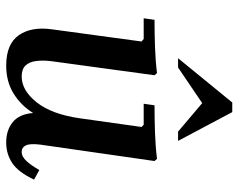

<svg xmlns="http://www.w3.org/2000/svg" viewBox="-95 -665 770 620"><g transform="rotate(90 290.0 -355.0)"><path d="M529 -97 560 -80Q536 -29 506.5 -9.5Q477 10 440 10Q400 10 374 -11.5Q348 -33 345 -77Q320 -37 281.5 -13.5Q243 10 192 10Q122 10 93.5 -31Q65 -72 75 -140L114 -427L106 -434H39L44 -469Q86 -469 131 -470.5Q176 -472 216 -477L223 -469L178 -139Q174 -110 177 -87Q180 -64 192 -52Q204 -40 227 -40Q272 -40 310.5 -88.5Q349 -137 362 -228L390 -427L383 -434H315L320 -469Q363 -469 408 -470.5Q453 -472 493 -477L500 -469L447 -100Q443 -67 449.5 -53.5Q456 -40 470 -40Q486 -40 500.5 -56Q515 -72 529 -97ZM405 -545 313 -623 198 -545H168L311 -720H342L435 -545Z"/></g></svg>

Font: Brygada 1918 SemiBold
Style: Italic
Weight: 600
Italic angle: -8°
Designer: Mateusz Machalski | Borys Kosmynka | Przemek Hoffer
Foundry: NIEPODLEGLA 2018
Version: Version 3.006